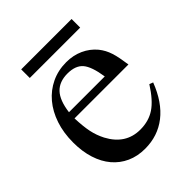

<svg xmlns="http://www.w3.org/2000/svg" viewBox="-184 -745 863 863"><g transform="rotate(-45 247.5 -313.0)"><path d="M472.7 -174.8Q437.5 -83 377.4 -36.1Q317.4 10.7 236.3 10.7Q188.5 10.7 149.9 -6.8Q111.3 -24.4 84 -56.6Q56.6 -88.9 42 -134.8Q27.3 -180.7 27.3 -238.3Q27.3 -299.8 44.4 -350.6Q61.5 -401.4 92.3 -438Q123 -474.6 166 -495.1Q209 -515.6 260.7 -515.6Q304.7 -515.6 341.3 -499Q377.9 -482.4 403.3 -452.1Q414.1 -438.5 421.4 -424.8Q428.7 -411.1 434.1 -394.5Q439.5 -377.9 443.4 -357.4Q447.3 -336.9 451.2 -310.5H108.4Q110.4 -256.8 117.7 -222.2Q125 -187.5 141.6 -155.3Q189.5 -65.4 282.2 -65.4Q335.9 -65.4 375.5 -91.8Q415 -118.2 455.1 -181.6ZM337.9 -347.7Q327.1 -419.9 303.2 -447.8Q279.3 -475.6 228.5 -475.6Q176.8 -475.6 147.9 -445.3Q119.1 -415 110.4 -347.7ZM415 -635.7V-581.1H94.7V-635.7Z"/></g></svg>

Font: Jomolhari
Style: Regular
Weight: 400
Designer: Christopher J. Fynn
Foundry: Christopher  J.  Fynn (Karma Drubgy¸ Tenzin).
Version: Version 1.000